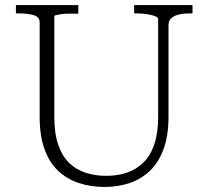

<svg xmlns="http://www.w3.org/2000/svg" viewBox="-20 -730 825 760"><path d="M195 -268Q195 -202 210.5 -157Q226 -112 254 -85Q282 -58 319.5 -46Q357 -34 401 -34Q445 -34 482 -46.5Q519 -59 547 -86Q575 -113 590.5 -158Q606 -203 606 -268V-655Q606 -660 598 -664Q590 -668 577 -671Q564 -674 549 -675.5Q534 -677 520 -677H511V-710H742V-677H731Q707 -677 688 -672.5Q669 -668 658 -658Q647 -648 647 -631V-268Q647 -193 627.5 -140Q608 -87 573.5 -54Q539 -21 493 -5.5Q447 10 394 10Q339 10 292 -5.5Q245 -21 210 -54Q175 -87 156 -140Q137 -193 137 -268V-641Q137 -663 113.5 -670Q90 -677 54 -677H43V-710H290V-676H281Q267 -676 251.5 -676Q236 -676 223.5 -674Q211 -672 203 -670.5Q195 -669 195 -666Z"/></svg>

Font: Roboto Serif 36pt ExtraLight
Style: Regular
Weight: 250
Designer: Greg Gazdowicz
Foundry: Commercial Type
Version: Version 1.008